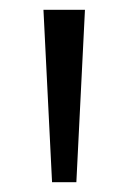

<svg xmlns="http://www.w3.org/2000/svg" viewBox="-20 -828 262 391"><path d="M86 -457 68.5 -808H153L135.5 -457Z"/></svg>

Font: Encode Sans SmExp
Style: Regular
Weight: 400
Width: 6
Designer: Multiple Designers
Foundry: Impallari Type
Version: Version 3.002; ttfautohint (v1.8.3) -l 8 -r 50 -G 200 -x 14 